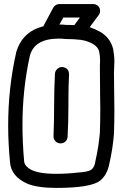

<svg xmlns="http://www.w3.org/2000/svg" viewBox="-20 -920 600 940"><path d="M276 -218H275Q260 -219 251 -229Q242 -239 242 -251V-254Q245 -330 245 -405.5Q245 -481 249 -559Q250 -573 260.5 -582.5Q271 -592 285 -592Q318 -588 318 -555Q315 -494 315 -434V-404Q315 -328 311 -251Q310 -236 300 -227Q290 -218 276 -218ZM255 -69Q308 -69 359 -75Q414 -78 429 -91Q444 -104 447 -131Q463 -201 469 -270Q471 -329 471 -387L470 -465Q469 -514 469 -595L470 -624Q470 -646 465.5 -667.5Q461 -689 435 -705Q406 -721 374 -725Q342 -729 301 -729Q283 -731 268 -731Q148 -731 126 -646Q90 -483 90 -307Q90 -222 98 -134Q98 -112 121 -96Q157 -69 255 -69ZM419 -787Q443 -779 469 -765Q520 -736 534 -680Q540 -648 540 -618L538 -565Q538 -515 539 -466Q540 -424 540 -381Q540 -324 538 -266Q532 -190 515 -117Q504 -62 469 -35Q424 0 255 0Q166 0 115 -20Q34 -56 29 -126V-127Q20 -218 20 -305Q20 -490 59 -662V-663Q89 -766 192 -791Q210 -826 241 -883Q252 -900 270 -900H437Q456 -900 467 -882Q470 -874 470 -867Q470 -856 464 -847ZM271 -800Q288 -800 305 -798H318Q331 -798 344 -797L371 -834H290Z"/></svg>

Font: Bubblez Graffiti
Style: Regular
Weight: 400
Designer: GGBotNet
Foundry: GGBotNet
Version: 1.00